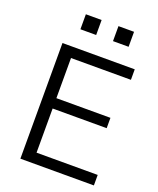

<svg xmlns="http://www.w3.org/2000/svg" viewBox="-168 -1040 941 1141"><g transform="rotate(20 302.5 -469.5)"><path d="M101.6 0ZM101.6 0V-731.4H558.6V-665H179.7V-411.1H521.5V-345.7H179.7V-66.4H566.4V0ZM173.8 -844.7V-939.5H273.4V-844.7ZM379.9 -844.7V-939.5H478.5V-844.7Z"/></g></svg>

Font: Batunionen A1
Style: Regular
Weight: 400
Designer: HanYang I&C Co.,Ltd.
Foundry: HanYang I&C Co.,Ltd.
Version: Version 2.50; ttfautohint (v1.6)